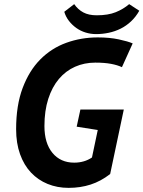

<svg xmlns="http://www.w3.org/2000/svg" viewBox="-20 -895 694 929"><path d="M369 -365H579L513 -53Q468 -18 418.5 -2Q369 14 312 14Q257 14 210.5 -5Q164 -24 130 -60Q96 -96 77 -149Q58 -202 58 -270Q58 -385 89.5 -469Q121 -553 175 -607.5Q229 -662 301 -688Q373 -714 453 -714Q510 -714 554.5 -704.5Q599 -695 622 -685L570 -570Q549 -580 517.5 -586Q486 -592 441 -592Q388 -592 343 -572Q298 -552 265 -513Q232 -474 213.5 -416.5Q195 -359 195 -285Q195 -202 234 -155Q273 -108 339 -108Q388 -108 425 -133L453 -266L351 -282ZM339 -875Q357 -849 383 -835Q409 -821 448 -821Q503 -821 540 -836Q577 -851 605 -875L654 -843Q637 -813 614 -791.5Q591 -770 564 -756.5Q537 -743 506.5 -736.5Q476 -730 445 -730Q419 -730 394.5 -737.5Q370 -745 349.5 -759.5Q329 -774 313.5 -794Q298 -814 291 -838Z"/></svg>

Font: PT Sans
Style: Bold Italic
Weight: 700
Italic angle: -12°
Designer: A.Korolkova, O.Umpeleva, V.Yefimov
Foundry: ParaType Ltd
Version: Version 2.003W OFL